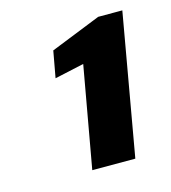

<svg xmlns="http://www.w3.org/2000/svg" viewBox="-65 -759 410 461"><g transform="rotate(-15 139.5 -528.0)"><path d="M110 -352 155 -604 82 -588 94 -654 219 -704H279L217 -352Z"/></g></svg>

Font: DM Sans ExtraBold
Style: Italic
Weight: 800
Italic angle: -10°
Designer: Colophon Foundry, Jonny Pinhorn
Foundry: Colophon Foundry
Version: Version 4.004;gftools[0.9.30]